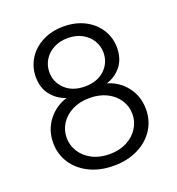

<svg xmlns="http://www.w3.org/2000/svg" viewBox="-131 -817 861 933"><g transform="rotate(-20 300.0 -350.0)"><path d="M540 -195Q540 -137 510 -90.5Q480 -44 425.5 -17Q371 10 300 10Q229 10 174.5 -17Q120 -44 90 -90.5Q60 -137 60 -195Q60 -262 99 -311.5Q138 -361 196 -378Q150 -393 120 -430.5Q90 -468 90 -525Q90 -575 116 -617.5Q142 -660 190 -685Q238 -710 300 -710Q362 -710 410 -685Q458 -660 484 -617.5Q510 -575 510 -525Q510 -467 480 -429.5Q450 -392 404 -378Q464 -361 502 -311.5Q540 -262 540 -195ZM160 -525Q160 -472 198 -436Q236 -400 300 -400Q364 -400 402 -436Q440 -472 440 -525Q440 -558 423 -586.5Q406 -615 374 -632.5Q342 -650 300 -650Q258 -650 226 -632.5Q194 -615 177 -586.5Q160 -558 160 -525ZM470 -195Q470 -235 449 -268Q428 -301 389.5 -320.5Q351 -340 300 -340Q249 -340 210.5 -320.5Q172 -301 151 -268Q130 -235 130 -195Q130 -157 151 -123.5Q172 -90 210.5 -70Q249 -50 300 -50Q351 -50 389.5 -70Q428 -90 449 -123.5Q470 -157 470 -195Z"/></g></svg>

Font: Goli Light
Style: Regular
Weight: 300
Designer: jaikishan Patel
Foundry: MagicType
Version: Version 1.000